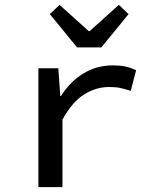

<svg xmlns="http://www.w3.org/2000/svg" viewBox="-20 -770 640 790"><path d="M138 0V-489H220L228 -375H231Q269 -435 323.5 -468Q378 -501 444 -501Q473 -501 495 -496.5Q517 -492 540 -481L518 -396Q493 -404 475 -408Q457 -412 429 -412Q376 -412 327 -382Q278 -352 237 -278V0ZM297 -575 185 -712 225 -750 345 -642H349L469 -750L509 -712L397 -575Z"/></svg>

Font: SauceCodePro Nerd Font Mono
Style: Regular
Weight: 500
Monospace: yes
Designer: Paul D. Hunt, Teo Tuominen
Foundry: Adobe Systems Incorporated
Version: Version 2.030;PS 1.000;hotconv 16.6.51;makeotf.lib2.5.65220;